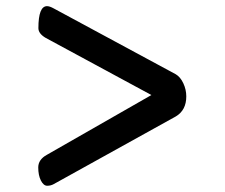

<svg xmlns="http://www.w3.org/2000/svg" viewBox="-20 -658 723 618"><path d="M102.5 -60.1ZM131.4 -638.2Q103.6 -638.2 103.6 -567.4Q103.6 -549.8 127 -536.1L467.3 -352.1L130.9 -159.7Q103.1 -144.5 103.1 -119.1Q103.1 -93.8 111.6 -76.9Q120.2 -60.1 131.9 -60.1Q143.6 -60.1 152.9 -65.4L545.9 -283.2Q579.6 -303.2 579.6 -347.7Q579.6 -369.6 570.1 -389.9Q560.6 -410.2 545.9 -418.9L152.9 -630.9Q139.7 -638.2 131.4 -638.2Z"/></svg>

Font: Quando
Style: Regular
Weight: 400
Version: Version 1.002